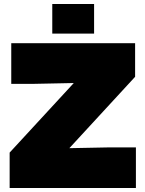

<svg xmlns="http://www.w3.org/2000/svg" viewBox="-20 -935 723 955"><path d="M28 -176 347 -522 152 -518H36V-720H652V-553L325 -198L528 -202H656V0H28ZM240 -915H448V-768H240Z"/></svg>

Font: Aspekta 1000
Style: Regular
Weight: 1000
Designer: Ivo Dolenc
Version: Version 2.000